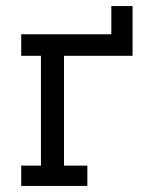

<svg xmlns="http://www.w3.org/2000/svg" viewBox="-20 -613 482 633"><path d="M50 -67H115V-429H50V-500H347V-593H417V-429H191V-67H268V0H50Z"/></svg>

Font: Kelly Slab
Style: Regular
Weight: 400
Designer: Denis Masharov
Foundry: Denis Masharov
Version: Version 1.001